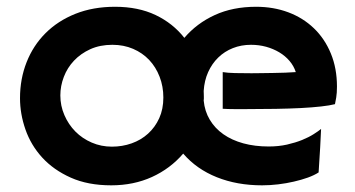

<svg xmlns="http://www.w3.org/2000/svg" viewBox="-20 -540 1049 567"><path d="M39.1 -250Q39.1 -307.1 58.6 -356.4Q78.1 -405.8 114.5 -442.1Q150.9 -478.5 202.9 -499.3Q254.9 -520 319.8 -520Q388.2 -520 439.5 -495.6Q490.7 -471.2 524.4 -428.2Q561 -471.2 614.3 -495.6Q667.5 -520 736.3 -520Q787.6 -520 831.3 -503.7Q875 -487.3 907 -456.5Q939 -425.8 957 -382.1Q975.1 -338.4 975.1 -284.2Q975.1 -265.6 972.9 -252Q970.7 -238.3 969.2 -232.4Q954.1 -228.5 928.2 -225.6Q902.3 -222.7 868.4 -220.9Q834.5 -219.2 793.9 -218.5Q753.4 -217.8 708.5 -217.8Q688.5 -217.8 670.9 -217.8Q653.3 -217.8 637.7 -218.8V-327.1Q651.9 -324.7 674.1 -324.2Q696.3 -323.7 722.7 -323.7Q734.4 -323.7 751.2 -324Q768.1 -324.2 786.4 -324.5Q804.7 -324.7 822.3 -325.4Q839.8 -326.2 853.5 -327.1Q847.7 -345.2 835 -360.1Q822.3 -375 804.7 -385.5Q787.1 -396 765.9 -401.9Q744.6 -407.7 721.2 -407.7Q692.4 -407.7 667.7 -397.9Q643.1 -388.2 624.5 -370.1Q606 -352.1 594.7 -327.1Q583.5 -302.2 581.5 -271.5Q581.5 -267.1 581.8 -262.7Q582 -258.3 582 -253.9Q582 -251 582 -248.3Q582 -245.6 581.5 -243.2Q584.5 -211.4 599.6 -186.3Q614.7 -161.1 639.6 -143.6Q664.6 -126 698.5 -116.7Q732.4 -107.4 773.4 -107.4Q802.7 -107.4 827.6 -113Q852.5 -118.7 872.3 -126.7Q892.1 -134.8 906.2 -143.8Q920.4 -152.8 928.2 -159.2Q927.2 -135.3 925.5 -104.5Q923.8 -73.7 920.9 -30.8Q908.2 -22.5 889.2 -15.6Q870.1 -8.8 847.9 -3.7Q825.7 1.5 801.5 4.4Q777.3 7.3 753.9 7.3Q680.2 7.3 620.4 -16.6Q560.5 -40.5 521 -86.4Q482.9 -42 428.7 -17.3Q374.5 7.3 308.6 7.3Q239.7 7.3 189 -15.4Q138.2 -38.1 104.7 -74.7Q71.3 -111.3 55.2 -157.5Q39.1 -203.6 39.1 -250ZM158.2 -258.3Q158.2 -227.5 170.2 -200Q182.1 -172.4 202.6 -151.6Q223.1 -130.9 251 -118.9Q278.8 -106.9 310.5 -106.9Q341.3 -106.9 368.9 -116.7Q396.5 -126.5 417.2 -145.3Q438 -164.1 450.2 -190.9Q462.4 -217.8 462.4 -252Q462.4 -284.7 451.4 -313.2Q440.4 -341.8 420.7 -362.8Q400.9 -383.8 373 -395.8Q345.2 -407.7 312 -407.7Q275.4 -407.7 246.8 -394.8Q218.3 -381.8 198.5 -360.8Q178.7 -339.8 168.5 -313Q158.2 -286.1 158.2 -258.3Z"/></svg>

Font: Hammersmith One
Style: Regular
Weight: 400
Designer: Nicole Fally
Foundry: Nicole Fally
Version: Version 1.002